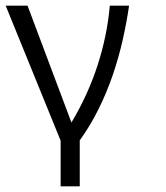

<svg xmlns="http://www.w3.org/2000/svg" viewBox="-20 -475 586 677"><path d="M435.1 -455.1Q426.8 -397 412.8 -335Q398.9 -272.9 377.9 -211.4Q356.9 -149.9 327.9 -91.1Q298.8 -32.2 261.2 20V182.1H193.8V21L0 -455.1H77.1L231.9 -43Q290 -140.1 324 -244.6Q357.9 -349.1 367.2 -455.1Z"/></svg>

Font: Anonymous Pro
Style: Regular
Weight: 400
Monospace: yes
Designer: Mark Simonson
Version: Version 1.003